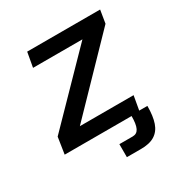

<svg xmlns="http://www.w3.org/2000/svg" viewBox="-167 -679 934 978"><g transform="rotate(-30 300.0 -190.0)"><path d="M46.5 -97.5 403.5 -463.5H113L128.5 -550H557.5L545 -473.5L171 -87H487L472.5 -4.5H520.5Q520.5 55.5 507.2 93.8Q494 132 463.2 151Q432.5 170 380 169.5H299.5V93H378.5Q403 93 414 70.5Q425 48 425 0H31.5Z"/></g></svg>

Font: JuliaMono Medium
Style: Italic
Weight: 500
Italic angle: -9°
Monospace: yes
Designer: cormullion
Foundry: corm
Version: Version 0.054; ttfautohint (v1.8.4)